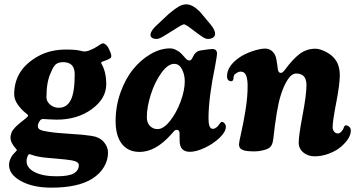

<svg xmlns="http://www.w3.org/2000/svg" viewBox="-20 -696 1650 892"><path d="M45.9 -257.8Q45.9 -316.9 75.2 -362.3Q103.5 -405.3 158.4 -435.5Q213.4 -465.8 287.6 -465.8Q330.6 -465.8 350.6 -460.9Q363.8 -457 372.6 -457Q385.7 -457 400.4 -463.9Q416 -469.7 432.9 -481Q449.7 -492.2 451.2 -492.7Q459 -496.1 464.4 -493.2Q480 -484.9 487.3 -465.8Q502.9 -435.1 493.7 -426.3Q486.8 -420.9 471.2 -415.3Q455.6 -409.7 454.1 -409.2Q451.2 -407.7 450.4 -404.8Q449.7 -401.9 451.2 -400.4Q473.6 -362.3 473.6 -304.7Q473.6 -237.8 406.5 -189Q339.4 -140.1 243.2 -140.1Q228.5 -140.1 205.3 -141.6Q182.1 -143.1 180.2 -143.1Q170.4 -143.1 165 -134.8Q155.8 -121.6 155.8 -109.9Q155.8 -98.6 167.2 -93Q178.7 -87.4 207.5 -83.5Q239.7 -78.1 305.7 -74.2Q371.6 -70.3 400.4 -65.4Q440.9 -60.5 461.4 -37.4Q481.9 -14.2 481.9 13.7Q481.9 46.9 463.4 79.1Q444.8 111.3 407.7 134.8Q341.8 175.8 218.3 175.8Q133.3 175.8 77.6 145.3Q22 114.7 22 70.8Q22 56.2 28.3 42.2Q34.7 28.3 39.1 23.4Q43.5 18.6 55.7 5.4Q58.6 2.4 58.6 1L54.7 -4.4Q28.8 -31.7 28.8 -57.1Q28.8 -64 30.8 -70.8Q32.7 -77.6 34.7 -82.8Q36.6 -87.9 42.2 -94.5Q47.9 -101.1 50.8 -104.7Q53.7 -108.4 62.3 -115.7Q70.8 -123 73.7 -125.5Q76.7 -127.9 87.2 -136.2Q97.7 -144.5 100.1 -146.5Q110.4 -154.8 110.4 -159.2Q110.4 -162.6 100.1 -170.4Q80.6 -185.1 63.2 -209.2Q45.9 -233.4 45.9 -257.8ZM252.9 -195.3Q290.5 -195.3 308.6 -231Q327.1 -266.1 327.1 -351.6Q327.1 -407.2 273.4 -407.2Q250.5 -407.2 238.8 -396.7Q227.1 -386.2 216.8 -359.9Q195.8 -317.9 195.8 -243.7Q195.8 -225.1 212.6 -210.2Q229.5 -195.3 252.9 -195.3ZM103.5 53.2Q103.5 84.5 141.4 103.8Q179.2 123 242.2 123Q299.8 123 323 109.4Q346.2 95.7 346.2 70.8Q346.2 55.2 314.9 49.3Q290 44.9 247.8 41.5Q205.6 38.1 192.9 36.6Q152.8 32.7 126 22.9Q118.7 20 117.2 20Q113.3 20 110.4 25.4Q103.5 38.1 103.5 53.2Z M777.3 -550.8Q730 -520.5 718.8 -517.1Q712.4 -515.1 706.5 -515.1Q693.4 -515.1 685.8 -520.8Q678.2 -526.4 679.2 -536.1Q680.7 -551.8 702.6 -573.7L765.1 -632.3Q793.9 -656.2 811 -666Q828.1 -675.8 845.7 -675.8Q874.5 -675.8 908.7 -641.6L959 -581.5Q981.4 -554.2 979 -536.1Q978 -526.4 969 -520.8Q960 -515.1 946.3 -515.1Q936.5 -515.1 926.5 -521Q916.5 -526.9 892.1 -544.9Q887.2 -548.8 884.3 -550.8Q878.9 -554.7 870.4 -561.3Q861.8 -567.9 857.4 -571Q853 -574.2 846.7 -577.9Q840.3 -581.5 835 -583.5Q828.6 -581.5 821.5 -577.9Q814.5 -574.2 809.1 -570.8Q803.7 -567.4 793.9 -561Q784.2 -554.7 777.3 -550.8ZM1029.3 -107.4Q1029.3 -83.5 1000 -55.7Q970.7 -27.8 931.2 -9.3Q891.6 9.3 862.3 9.3Q814.5 9.3 814.5 -43Q814.5 -75.2 814 -79.6Q812.5 -92.8 801.3 -92.8Q796.4 -92.8 793 -90.6Q789.6 -88.4 783.9 -81.5Q778.3 -74.7 775.4 -71.8Q702.6 9.8 628.9 9.8Q575.2 9.8 546.1 -27.6Q517.1 -64.9 517.1 -133.8Q517.1 -202.1 539.6 -265.6Q562 -329.1 597.9 -373.5Q633.8 -418 679.4 -444.6Q725.1 -471.2 770 -471.2Q783.2 -471.2 796.1 -464.8Q809.1 -458.5 815.4 -453.1Q821.8 -447.8 832.5 -435.8Q843.3 -423.8 844.2 -422.9Q851.6 -415 861.3 -415Q868.7 -415 877.4 -434.1Q887.2 -455.6 907.7 -460.9Q915.5 -461.9 928 -463.9Q940.4 -465.8 949.5 -467Q958.5 -468.3 966.8 -468.3Q988.3 -468.3 988.3 -446.3Q988.3 -437.5 979.5 -390.1Q948.7 -240.2 948.7 -147Q948.7 -101.1 964.8 -98.1Q972.2 -96.2 979.7 -100.3Q987.3 -104.5 991.9 -109.9Q996.6 -115.2 1004.4 -126Q1008.8 -131.3 1015.6 -128.9Q1021.5 -126 1025.4 -120.1Q1029.3 -114.7 1029.3 -107.4ZM789.6 -399.4Q759.8 -399.4 729.2 -356.7Q698.7 -314 680.4 -256.1Q662.1 -198.2 662.1 -151.4Q662.1 -126 676.5 -111.1Q690.9 -96.2 711.9 -96.2Q739.7 -96.2 769.8 -134Q799.8 -171.9 819.1 -224.1Q838.4 -276.4 838.4 -318.4Q838.4 -349.1 825.4 -374.3Q812.5 -399.4 789.6 -399.4Z M1444.3 -469.7Q1465.8 -469.7 1493.7 -455.3Q1521.5 -440.9 1536.1 -421.4Q1558.6 -393.1 1558.6 -345.7Q1558.6 -304.2 1542 -218.8Q1525.4 -133.3 1525.4 -106Q1525.4 -93.3 1531.5 -85.4Q1537.6 -77.6 1546.4 -76.2Q1556.6 -74.7 1565.4 -84Q1574.2 -93.3 1577.6 -104.5Q1581.1 -115.7 1590.8 -113.3Q1593.8 -112.8 1598.6 -109.9Q1609.9 -103 1609.9 -89.4Q1609.9 -54.7 1566.4 -16.1Q1543.9 3.9 1509.8 17.1Q1475.6 30.3 1441.9 30.3Q1411.1 30.3 1389.4 12.5Q1367.7 -5.4 1367.7 -33.2Q1367.7 -65.4 1385.7 -160.6Q1403.8 -255.9 1403.8 -300.8Q1403.8 -354.5 1356.4 -354.5Q1335.4 -354.5 1316.7 -326.2Q1297.9 -297.9 1283.7 -251.5Q1265.1 -192.4 1249.5 -49.3Q1245.6 -14.6 1224.6 -5.4Q1217.3 -1.5 1199.5 2.9Q1181.6 7.3 1164.1 7.3Q1120.6 7.3 1108.9 1Q1090.3 -5.4 1090.3 -25.4Q1090.3 -34.7 1100.3 -78.1Q1110.4 -121.6 1120.4 -182.9Q1130.4 -244.1 1130.4 -296.4Q1130.4 -360.8 1102.5 -362.8Q1092.8 -364.7 1081.1 -358.2Q1069.3 -351.6 1066.9 -345.2Q1064.9 -338.4 1064 -327.6Q1061.5 -316.9 1049.8 -318.8Q1034.7 -322.3 1034.7 -341.3Q1034.7 -387.7 1088.4 -426.3Q1112.8 -444.3 1150.1 -457.3Q1187.5 -470.2 1211.9 -470.2Q1237.3 -470.2 1253.4 -448.2Q1258.8 -440.9 1262 -429Q1265.1 -417 1267.8 -396.7Q1270.5 -376.5 1271 -373.5Q1273.4 -357.4 1284.2 -357.4Q1286.6 -357.4 1289.1 -358.2Q1291.5 -358.9 1293.7 -360.8Q1295.9 -362.8 1297.1 -364Q1298.3 -365.2 1300.5 -367.9Q1302.7 -370.6 1303.2 -371.1Q1339.8 -420.9 1371.6 -445.1Q1403.3 -469.2 1444.3 -469.7Z"/></svg>

Font: Cooper*
Style: Bold Italic
Weight: 700
Italic angle: -7°
Designer: Owen Earl
Foundry: indestructible type*
Version: Version 0.001